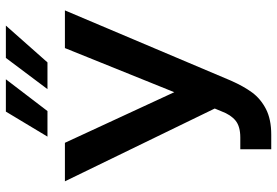

<svg xmlns="http://www.w3.org/2000/svg" viewBox="-168 -784 962 667"><g transform="rotate(-90 313.5 -451.0)"><path d="M127.9 -97.7H168.9Q207 -97.7 227.3 -114Q247.6 -130.4 259.8 -163.1L269.5 -186.5L16.6 -707H150.4L326.2 -327.1L479.5 -707H610.4L366.2 -129.9Q346.7 -85.9 325 -56.4Q303.2 -26.9 267.6 -8.5Q231.9 9.8 178.7 9.8H127.9ZM445.3 -912.1H557.6L429.7 -767.6H336.9ZM258.8 -912.1H371.1L260.7 -767.6H171.9Z"/></g></svg>

Font: Pretendard GOV SemiBold
Style: Regular
Weight: 600
Designer: Base glyphs from Inter by Rasmus Andersson; Hangeul glyphs from Noto Sans CJK(Source Han Sans) by Jang Soo-young and Kan
Foundry: Kil Hyung-jin
Version: Version 1.309